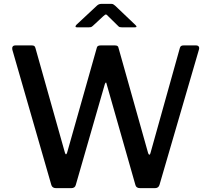

<svg xmlns="http://www.w3.org/2000/svg" viewBox="-20 -978 1097 998"><path d="M998 -742Q1009 -742 1013 -736Q1017 -730 1014 -720L809 -17Q804 0 785 0H709Q688 0 684 -16L534 -542Q533 -549 530.5 -549Q528 -549 525 -541L374 -17Q370 0 350 0H272Q252 0 247 -16L44 -720Q42 -730 46 -736Q50 -742 61 -742H144Q154 -742 158 -739Q162 -736 164 -729L317 -186Q320 -176 323 -176Q326 -176 329 -185L483 -729Q484 -735 488.5 -738.5Q493 -742 504 -742H576Q586 -742 590.5 -739Q595 -736 596 -729L750 -182Q753 -174 756.5 -174Q760 -174 762 -182L915 -729Q917 -736 921.5 -739Q926 -742 935 -742H998ZM594 -843 542 -894Q534 -903 530.5 -903Q527 -903 517 -894L462 -843Q456 -838 452.5 -837Q449 -836 442 -836H380Q373 -836 372.5 -839.5Q372 -843 377 -849L482 -947Q487 -952 493 -955Q499 -958 509 -958H558Q566 -958 570.5 -954.5Q575 -951 579 -948L683 -849Q697 -836 681 -836H614Q608 -836 603 -837Q598 -838 594 -843Z"/></svg>

Font: Libre Franklin Thin Medium
Style: Regular
Weight: 500
Version: Version 3.000